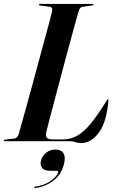

<svg xmlns="http://www.w3.org/2000/svg" viewBox="-32 -720 584 979"><path d="M322 0H-7Q-12.5 0 -12.5 -3.5Q-12.5 -7.5 -6 -8L40.5 -13.5Q56.5 -15.5 63.5 -37Q70 -59.5 83.5 -107.8Q97 -156 114.5 -219.8Q132 -283.5 150.5 -352Q169 -420.5 186.2 -483.8Q203.5 -547 216.2 -594.8Q229 -642.5 234 -663.5Q238 -683.5 220 -685.5L173 -692Q166.5 -692.5 166.5 -696Q166.5 -700 172 -700H440Q445 -700 445 -697Q445 -693.5 438.5 -692.5L388.5 -685Q374.5 -683 369 -663Q362.5 -642 349.8 -595.2Q337 -548.5 320.2 -486.2Q303.5 -424 285.5 -356.8Q267.5 -289.5 251 -227.2Q234.5 -165 222.2 -117.8Q210 -70.5 204.5 -49Q199 -26.5 206.8 -17.8Q214.5 -9 240 -9H287Q327.5 -9 361.2 -27.8Q395 -46.5 430.5 -89.5Q466 -132.5 511.5 -206.5Q516 -214.5 518.5 -214.5Q522 -214.5 521 -207Q511 -95.5 471.5 -43Q432 9.5 381.5 9.5Q365.5 9.5 352.5 4.8Q339.5 0 322 0ZM225.5 151Q193 151 182.2 135.5Q171.5 120 177 99Q183.5 74 203.8 58.2Q224 42.5 250.5 42.5Q280 42.5 291.8 61.8Q303.5 81 294 117Q281 169 242 199.8Q203 230.5 148.5 239Q143 240 143 236.5Q143.5 232.5 148 231.5Q194.5 225.5 227 202Q259.5 178.5 264 160Q266.5 151 258 151Z"/></svg>

Font: Fraunces 144pt SemiBold
Style: Italic
Weight: 600
Italic angle: -16°
Version: Version 1.000;[0bf87f6ff]